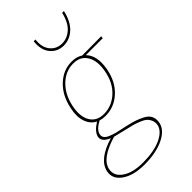

<svg xmlns="http://www.w3.org/2000/svg" viewBox="-334 -715 1078 1078"><g transform="rotate(-45 205.5 -176.0)"><path d="M278 -504Q229 -504 198.5 -540.5Q168 -577 175 -641H189Q182 -586 208.5 -552.5Q235 -519 280 -519Q320 -519 353 -548.5Q386 -578 401 -641H415Q400 -573 362.5 -538.5Q325 -504 278 -504ZM463 -393 461 -379H327Q372 -332 355 -240Q340 -157 287 -108Q234 -59 164 -59Q142 -59 122 -65Q74 -39 68 -10Q65 5 72.5 16Q80 27 99 35Q118 43 136.5 48Q155 53 185 59Q192 60 195 61Q236 70 261 78Q286 86 311.5 99.5Q337 113 346.5 134Q356 155 350 184Q339 231 278 260Q217 289 125 289Q39 289 -11 254Q-61 219 -50 166Q-33 89 96 50Q44 28 51 -7Q58 -40 108 -71Q72 -89 58 -131Q44 -173 57 -230Q74 -312 126 -361Q178 -410 245 -410Q284 -410 311 -392ZM339 -240Q352 -309 326.5 -352.5Q301 -396 244 -396Q183 -396 136 -351Q89 -306 73 -231Q58 -158 83.5 -115.5Q109 -73 165 -73Q228 -73 276.5 -117.5Q325 -162 339 -240ZM334 185Q338 164 331 147.5Q324 131 312.5 120.5Q301 110 277.5 100.5Q254 91 236.5 86.5Q219 82 189 75Q126 60 115 57Q-19 97 -33 165Q-43 213 2 244Q47 275 127 275Q213 275 268.5 250Q324 225 334 185Z"/></g></svg>

Font: EauTestText Thin
Style: Italic
Weight: 250
Italic angle: -12°
Designer: Christian Thalmann (Catharsis Fonts)
Version: Version 0.001;PS 000.001;hotconv 1.0.88;makeotf.lib2.5.64775